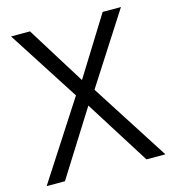

<svg xmlns="http://www.w3.org/2000/svg" viewBox="-104 -776 773 862"><g transform="rotate(-15 282.5 -345.0)"><path d="M239.3 -359.4 26.4 -690.4H114.3L283.2 -418.9L452.1 -690.4H537.1L326.2 -362.3L558.6 0H470.7L281.2 -300.8L91.8 0H6.8Z"/></g></svg>

Font: Altinn-DIN
Style: Regular
Weight: 400
Designer: Charles Nix
Foundry: Altinn
Version: Version 2.00